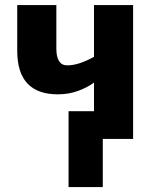

<svg xmlns="http://www.w3.org/2000/svg" viewBox="-20 -555 629 767"><path d="M355.5 -534.7H511.7V0H390.6V192.4H253.9V-110.8H355.5V-225.1Q331.5 -207 293.7 -192.6Q255.9 -178.2 210.9 -178.2Q48.8 -178.2 48.8 -352.5V-534.7H205.1V-361.3Q205.1 -293.9 248.5 -293.9Q272.9 -293.9 300.3 -303.2Q327.6 -312.5 355.5 -328.1Z"/></svg>

Font: Lunasima
Style: Bold
Weight: 700
Designer: The DocRepair Project, Monotype Design Team
Foundry: Google
Version: Version 2.009